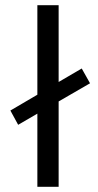

<svg xmlns="http://www.w3.org/2000/svg" viewBox="-20 -720 379 740"><path d="M50 -239 124 -282V0H206V-329L327 -399L295 -456L206 -404V-700H124V-355L20 -294Z"/></svg>

Font: Vanilla Cream Book
Style: Regular
Weight: 400
Designer: Jeremy Tribby, Jinavaṁso
Foundry: Tribby Type
Version: Version 1.422;Glyphs 3.1.2 (3151)